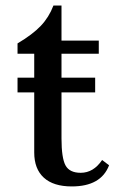

<svg xmlns="http://www.w3.org/2000/svg" viewBox="-20 -660 421 690"><path d="M103 -467H43V-504Q97 -536 126.5 -567Q156 -598 172 -640H201V-514H335V-467H201V-381H322V-328H201V-163Q201 -92 215.5 -65.5Q230 -39 270 -39Q316 -39 347 -85L372 -66Q343 10 238 10Q172 10 137.5 -21.5Q103 -53 103 -112V-328H43V-381H103Z"/></svg>

Font: Libre Baskerville
Style: Regular
Weight: 400
Designer: Pablo Impallari, Rodrigo Fuenzalida
Foundry: Pablo Impallari, Rodrigo Fuenzalida
Version: Version 1.000